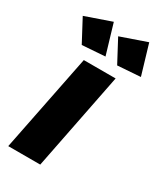

<svg xmlns="http://www.w3.org/2000/svg" viewBox="-194 -849 788 925"><g transform="rotate(30 200.5 -386.5)"><path d="M299 -541 192 0H14L122 -541ZM155 -773 204 -608 77 -599 11 -723ZM352 -773 401 -608 274 -599 208 -723Z"/></g></svg>

Font: Gontserrat
Style: Bold Italic
Weight: 700
Italic angle: -11.3°
Designer: Julieta Ulanovsky
Foundry: Julieta Ulanovsky
Version: Version 6.001